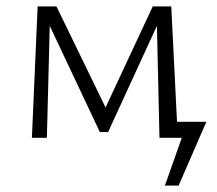

<svg xmlns="http://www.w3.org/2000/svg" viewBox="-20 -432 679 602"><path d="M540 150H497L550 0H480L472 -351L319 -18H293L136 -351L127 0H80L98 -412H157L311 -95L459 -412H517L535 -50H627Z"/></svg>

Font: Ysabeau Semilight
Style: Regular
Weight: 300
Designer: Christian Thalmann (Catharsis Fonts)
Version: Version 0.003